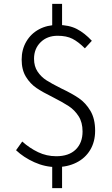

<svg xmlns="http://www.w3.org/2000/svg" viewBox="-20 -851 579 993"><path d="M63 -74 95 -119Q133 -85 177 -64Q221 -43 271 -43Q336 -43 371.5 -77.5Q407 -112 407 -171Q407 -218 386.5 -250Q366 -282 335.5 -302Q305 -322 254 -348Q201 -374 168.5 -396Q136 -418 114 -454Q92 -490 92 -543Q92 -595 116 -636Q140 -677 182 -699.5Q224 -722 278 -722Q337 -722 377.5 -701Q418 -680 455 -640L419 -601Q385 -635 354.5 -650.5Q324 -666 278 -666Q224 -666 190 -632.5Q156 -599 156 -547Q156 -508 174.5 -480.5Q193 -453 220.5 -435.5Q248 -418 296 -394Q353 -367 388 -343Q423 -319 447.5 -278Q472 -237 472 -175Q472 -118 446.5 -75.5Q421 -33 375 -10Q329 13 271 13Q213 13 157.5 -12Q102 -37 63 -74ZM301 -6V122H250V-6ZM301 -831V-695H250V-831Z"/></svg>

Font: 寒蝉端黑体 Light
Style: Regular
Weight: 300
Designer: ChillDuanSans {Warren2060}; 
Source Han Sans {Ryoko NISHIZUKA 西塚涼子 (kana, bopomofo & ideographs); Paul D. Hunt (Latin, G
Foundry: ChillType&Adobe
Version: Version 1.300;Glyphs 3.3 (3306)